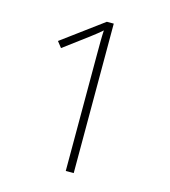

<svg xmlns="http://www.w3.org/2000/svg" viewBox="-107 -800 784 886"><g transform="rotate(15 285.0 -357.0)"><path d="M327 0V-714H294L99 -570L121 -542L235 -627C260 -646 274 -657 291 -672C289 -643 289 -607 289 -550V0Z"/></g></svg>

Font: Noto Sans Georgian ExtraLight
Style: Regular
Weight: 200
Designer: Monotype Design Team, Akaki Razmadze
Foundry: Google LLC
Version: Version 2.005